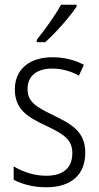

<svg xmlns="http://www.w3.org/2000/svg" viewBox="-20 -785 419 815"><path d="M305 -765H239C214 -719 173 -662 136 -616V-606H172C215 -644 277 -714 305 -757ZM342 -137C342 -226 284 -258 208 -295C134 -331 97 -351 97 -408C97 -463 137 -494 202 -494C242 -494 283 -482 315 -464L336 -510C298 -530 253 -542 203 -542C103 -542 43 -489 43 -406C43 -320 97 -288 176 -251C250 -216 287 -193 287 -135C287 -75 252 -39 175 -39C125 -39 75 -56 38 -79V-22C70 -5 117 10 176 10C283 10 342 -44 342 -137Z"/></svg>

Font: Noto Sans Display SemiCondensed Light
Style: Regular
Weight: 300
Width: 4
Designer: Monotype Design Team
Foundry: Monotype Imaging Inc.
Version: Version 1.900